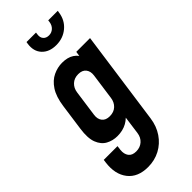

<svg xmlns="http://www.w3.org/2000/svg" viewBox="-302 -828 1060 1060"><g transform="rotate(-45 228.0 -298.5)"><path d="M154 183Q74 183 34.8 132.5Q-4.5 82 6 0.5L8.5 -18.5H116L112.5 8Q109.5 37.5 123.2 56.5Q137 75.5 168.5 75.5Q199.5 75.5 220.2 57Q241 38.5 245 8L266.5 -149.5L282 -125Q261.5 -93 229.5 -75.2Q197.5 -57.5 155.5 -57.5Q119 -57.5 89 -73.8Q59 -90 44.2 -128Q29.5 -166 39 -232L60.5 -386Q69.5 -451.5 94.8 -489.8Q120 -528 154.5 -544.2Q189 -560.5 225 -560.5Q267.5 -560.5 294.5 -542.8Q321.5 -525 333.5 -493L311.5 -468L323 -547.5H430.5L353.5 2Q346 56.5 318.2 97.2Q290.5 138 248 160.5Q205.5 183 154 183ZM203 -165Q235 -165 254.8 -183.8Q274.5 -202.5 278.5 -232L300 -386Q304 -415.5 289.5 -434.2Q275 -453 243.5 -453Q212 -453 192 -434.2Q172 -415.5 168 -386L146.5 -232Q142.5 -202.5 157 -183.8Q171.5 -165 203 -165ZM271.5 -651.5Q217.5 -651.5 187.5 -683.5Q157.5 -715.5 165 -768L167 -780H241L239.5 -768Q236 -745 247.8 -731.5Q259.5 -718 281 -718Q301.5 -718 316.5 -731.5Q331.5 -745 335 -768L336.5 -780H411L409 -768Q401.5 -715.5 363.2 -683.5Q325 -651.5 271.5 -651.5Z"/></g></svg>

Font: Mohave SemiBold
Style: Italic
Weight: 600
Italic angle: -8°
Designer: Gumpita Rahayu
Foundry: Tokotype
Version: Version 2.003